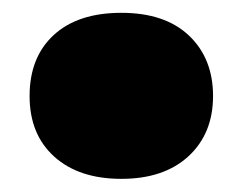

<svg xmlns="http://www.w3.org/2000/svg" viewBox="-20 -426 369 292"><path d="M164.5 -154Q100 -154 62.5 -187.8Q25 -221.5 25 -280Q25 -339 61.8 -372.8Q98.5 -406.5 164.5 -406.5Q231 -406.5 267.5 -371.8Q304 -337 304 -280Q304 -223 266.8 -188.5Q229.5 -154 164.5 -154Z"/></svg>

Font: Encode Sans SemiExpanded Black
Style: Regular
Weight: 900
Width: 6
Designer: Multiple Designers
Foundry: Impallari Type
Version: Version 3.002